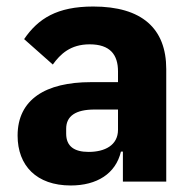

<svg xmlns="http://www.w3.org/2000/svg" viewBox="-20 -557 593 589"><path d="M266 -537C155 -537 97 -500 54 -437L142 -359C165 -391 196 -421 255 -421C318 -421 342 -389 342 -338V-305H259C120 -305 34 -252 34 -141C34 -49 92 12 197 12C277 12 335 -24 351 -92H357V0H490V-345C490 -470 415 -537 266 -537ZM342 -159C342 -111 301 -91 252 -91C208 -91 183 -108 183 -147V-162C183 -201 212 -221 270 -221H342V-159Z"/></svg>

Font: Plexus Sans Bold
Style: Regular
Weight: 700
Version: Version 2.001;PS 002.001;hotconv 1.0.70;makeotf.lib2.5.58329